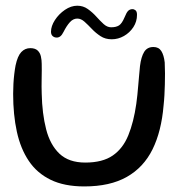

<svg xmlns="http://www.w3.org/2000/svg" viewBox="-20 -621 652 672"><path d="M275 31.5Q205 31.5 157.2 8.2Q109.5 -15 80.8 -57.8Q52 -100.5 39 -160Q26 -219.5 26 -292.5Q26 -310 27 -327.8Q28 -345.5 30 -362.2Q32 -379 34.5 -392Q41.5 -425 54.5 -438.8Q67.5 -452.5 86 -452.5Q103 -452.5 111.8 -444.2Q120.5 -436 123.2 -423.2Q126 -410.5 126 -397.5Q126.5 -388.5 126.2 -375.2Q126 -362 125.8 -347.2Q125.5 -332.5 125.5 -318.5Q125.5 -304.5 126 -293Q127.5 -223 141.5 -168.5Q155.5 -114 188.2 -83Q221 -52 278.5 -52Q339 -52 374.8 -76.8Q410.5 -101.5 429.2 -147.8Q448 -194 457 -257.5Q459 -272.5 460.8 -288.8Q462.5 -305 463.8 -321.8Q465 -338.5 466.8 -355.8Q468.5 -373 470 -390Q474 -422 484.5 -439.2Q495 -456.5 517 -456.5Q535.5 -456.5 544.5 -442.5Q553.5 -428.5 556.5 -402.5Q557.5 -383 557.5 -363.8Q557.5 -344.5 557 -325.5Q556.5 -306.5 555.5 -288Q554.5 -269.5 552.5 -251.5Q545 -161.5 513.8 -98.2Q482.5 -35 423.8 -1.8Q365 31.5 275 31.5ZM178.5 -489.5Q170 -489.5 164.2 -494.8Q158.5 -500 158.5 -510Q158.5 -529.5 172.2 -550.8Q186 -572 207.2 -586.5Q228.5 -601 250.5 -601Q271 -601 287.2 -589.5Q303.5 -578 316.8 -563.2Q330 -548.5 342.5 -537Q355 -525.5 369 -525.5Q386.5 -525.5 396.8 -532.2Q407 -539 416 -560.5Q423 -578 429 -583.5Q435 -589 443.5 -589Q449.5 -589 454.5 -584.8Q459.5 -580.5 459.5 -569Q459.5 -545.5 446.8 -526Q434 -506.5 413.8 -495Q393.5 -483.5 371 -483.5Q348.5 -483.5 331.8 -494.5Q315 -505.5 301.5 -519.8Q288 -534 275.8 -545Q263.5 -556 250.5 -556Q236 -556 224.5 -543.2Q213 -530.5 202.5 -509.5Q197 -498.5 191.2 -494Q185.5 -489.5 178.5 -489.5Z"/></svg>

Font: Gluten Light
Style: Regular
Weight: 300
Designer: Tyler Finck
Foundry: Etcetera Type Company
Version: Version 1.300